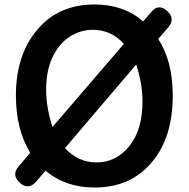

<svg xmlns="http://www.w3.org/2000/svg" viewBox="-20 -819 844 857"><path d="M69 -3Q30 -37 63 -76L115 -137Q51 -241 51 -392Q51 -575 147 -687Q241 -799 402 -799Q533 -799 619 -723L655 -765Q688 -805 726 -770Q764 -735 731 -697L686 -645Q751 -547 751 -392Q751 -204 657 -94Q563 18 402 18Q272 18 183 -57L141 -8Q106 31 69 -3ZM411 -94Q498 -94 557 -166.5Q616 -239 616 -366Q616 -446 588 -531L270 -158Q329 -94 411 -94ZM214 -252 533 -623Q477 -686 394 -686Q340 -686 292.5 -656Q245 -626 215.5 -566Q186 -506 186 -417Q186 -341 214 -252Z"/></svg>

Font: MaokenZhuyuanTi
Style: Regular
Weight: 400
Designer: Fontworks Inc & LongZhuTi team: ZERO子、时光羊、荆南、频凡、刘鹏、Little White Dog、帆影Magmeta、奈白不弍、白日月球、ChaoTawei、雨三（排名不分先后）
Version: Version 1.000; 20230222